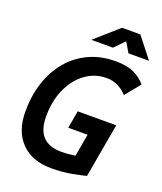

<svg xmlns="http://www.w3.org/2000/svg" viewBox="-162 -1002 942 1116"><g transform="rotate(20 308.5 -444.0)"><path d="M289.6 9.8Q169.9 9.8 102.8 -59.1Q35.6 -127.9 35.6 -250.5Q35.6 -348.1 63 -430.7Q90.3 -513.2 142.1 -574.5Q193.8 -635.7 266.8 -669.4Q339.8 -703.1 430.7 -703.1Q502 -703.1 545.9 -681.6Q589.8 -660.2 616.7 -627L541 -534.7Q518.6 -559.6 487.3 -576.4Q456.1 -593.3 414.1 -593.3Q341.8 -593.3 283.9 -551Q226.1 -508.8 192.4 -434.3Q158.7 -359.9 158.7 -263.2Q158.7 -100.1 312 -100.1Q335.4 -100.1 356.9 -102.3Q378.4 -104.5 397.5 -107.4L421.9 -245.6H302.2L321.3 -354H559.6L500.5 -19.5Q477.1 -13.2 418.9 -1.7Q360.8 9.8 289.6 9.8ZM253.4 -771.5 397.5 -898.4H510.7L610.4 -771.5H483.4L446.8 -832.5L387.2 -771.5Z"/></g></svg>

Font: Cascadia Code NF SemiBold
Style: Italic
Weight: 600
Italic angle: -10°
Monospace: yes
Designer: Aaron Bell
Foundry: Saja Typeworks
Version: Version 2404.023; ttfautohint (v1.8.4)